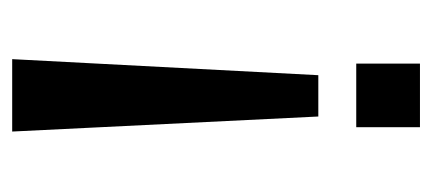

<svg xmlns="http://www.w3.org/2000/svg" viewBox="-222 -504 726 323"><g transform="rotate(-90 141.5 -343.0)"><path d="M106.5 -171 81.2 -686H203L176 -171ZM88.5 0V-107.2H195.5V0Z"/></g></svg>

Font: Chivo Medium
Style: Regular
Weight: 500
Designer: Hector Gatti
Foundry: Omnibus-Type
Version: Version 2.002